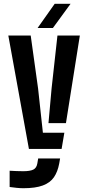

<svg xmlns="http://www.w3.org/2000/svg" viewBox="-20 -788 462 1016"><path d="M133 0 24 -600H142.5L181.5 -320L207 -85.5H320.5L306 0ZM104 208Q87.5 208 68 206Q48.5 204 31 201.5V115.5Q45 116.5 66.2 117.2Q87.5 118 103 118Q139 118 156.2 109.5Q173.5 101 177.5 77L182 50.5H298L293.5 76.5Q285.5 120.5 265.5 149.8Q245.5 179 206.5 193.5Q167.5 208 104 208ZM236.5 -136.5 253 -320 284 -600H402.5L329 -136.5ZM179 -640 269.5 -768H353.5L260 -640Z"/></svg>

Font: Big Shoulders Stencil Text Thin
Style: Bold
Weight: 700
Version: Version 2.001